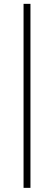

<svg xmlns="http://www.w3.org/2000/svg" viewBox="-20 -730 274 974"><path d="M134.5 -710.5V223H99.5V-710.5Z"/></svg>

Font: Anek Kannada ExtraLight
Style: Regular
Weight: 250
Version: Version 1.003